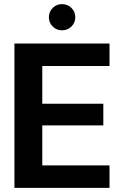

<svg xmlns="http://www.w3.org/2000/svg" viewBox="-20 -911 587 931"><path d="M50 0V-700H511V-591H185V-408H481V-303H185V-109H511V0ZM280 -764Q254 -764 235.5 -782.5Q217 -801 217 -827Q217 -854 235.5 -872.5Q254 -891 280 -891Q308 -891 326.5 -872.5Q345 -854 345 -827Q345 -801 326.5 -782.5Q308 -764 280 -764Z"/></svg>

Font: DM Sans 36pt
Style: Bold
Weight: 700
Version: Version 4.004;gftools[0.9.30]